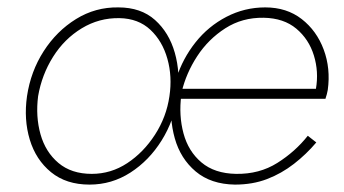

<svg xmlns="http://www.w3.org/2000/svg" viewBox="-20 -490 931 519"><path d="M834 -250 830 -230 860 -224Q862 -230 863.5 -235.5Q865 -241 866 -247Q874 -305 855 -356Q836 -407 795.5 -438.5Q755 -470 697 -470Q641 -470 592 -444.5Q543 -419 508.5 -375.5Q474 -332 457 -279Q453 -267 450 -255Q447 -243 445 -230Q437 -171 452.5 -116Q468 -61 509 -26.5Q550 8 615 9Q663 9 702 -6Q741 -21 774.5 -47Q808 -73 835 -105L812 -123Q778 -80 729.5 -49.5Q681 -19 618 -20Q560 -21 524.5 -51Q489 -81 476 -129.5Q463 -178 470 -232L471 -241Q483 -292 513 -338Q543 -384 589 -413.5Q635 -443 693 -442Q747 -441 781 -412.5Q815 -384 828.5 -340Q842 -296 834 -250ZM460 -223H860L859 -250H464ZM53 -230Q44 -167 60.5 -112.5Q77 -58 118 -24.5Q159 9 222 9Q282 9 332.5 -23.5Q383 -56 417 -110.5Q451 -165 460 -230Q468 -293 452.5 -347.5Q437 -402 399 -436Q361 -470 300 -470Q238 -471 185.5 -438.5Q133 -406 98 -351.5Q63 -297 53 -230ZM83 -230Q93 -288 123.5 -336.5Q154 -385 201 -413.5Q248 -442 303 -441Q354 -440 386.5 -409.5Q419 -379 432.5 -331Q446 -283 438 -230Q430 -174 399 -126Q368 -78 324 -49Q280 -20 228 -20Q173 -20 138 -49.5Q103 -79 89.5 -127Q76 -175 83 -230Z"/></svg>

Font: Jost ExtraLight
Style: Italic
Weight: 250
Italic angle: -5°
Version: Version 3.710